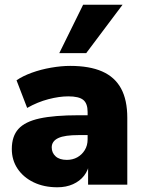

<svg xmlns="http://www.w3.org/2000/svg" viewBox="-20 -782 608 813"><path d="M223 11Q166 11 122.5 -10Q79 -31 54.5 -67.5Q30 -104 30 -151Q30 -205 58 -236Q86 -267 148 -280.5Q210 -294 313 -294H368V-210H313Q284 -210 262.5 -207Q241 -204 227 -197.5Q213 -191 206 -181Q199 -171 199 -158Q199 -135 215.5 -120Q232 -105 263 -105Q288 -105 307.5 -116Q327 -127 339 -146.5Q351 -166 351 -192V-308Q351 -344 332.5 -359Q314 -374 269 -374Q231 -374 185 -362Q139 -350 95 -325L50 -442Q76 -460 114.5 -474Q153 -488 196.5 -495.5Q240 -503 277 -503Q359 -503 412.5 -479.5Q466 -456 492.5 -407.5Q519 -359 519 -283V0H353V-93H359Q354 -61 336 -38Q318 -15 289 -2Q260 11 223 11ZM231 -557 332 -762H499L345 -557Z"/></svg>

Font: Nunito Sans 12pt ExtraLight Black
Style: Regular
Weight: 900
Version: Version 3.101;gftools[0.9.27]